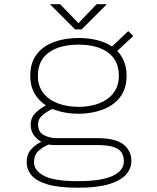

<svg xmlns="http://www.w3.org/2000/svg" viewBox="-20 -694 750 920"><path d="M356.5 -149Q322.5 -149 290.8 -154.8Q259 -160.5 231.5 -172Q206.5 -161 184.5 -143Q162.5 -125 162.5 -97.5Q162.5 -61 190.5 -46.5Q218.5 -32 251.5 -32H447.5Q533 -32 571.2 -2Q609.5 28 609.5 77.5Q609.5 113.5 583.8 142.5Q558 171.5 502 188.5Q446 205.5 353.5 205.5Q261.5 205.5 207.8 189.5Q154 173.5 131 146Q108 118.5 108 83Q108 43.5 130.5 20.2Q153 -3 178 -14.5Q155.5 -27 141.2 -47.8Q127 -68.5 127 -96Q127 -131 150.8 -153.5Q174.5 -176 200 -189Q166 -211 145.5 -246.2Q125 -281.5 125 -331Q125 -394 156 -434Q187 -474 239.5 -493Q292 -512 356.5 -512Q403.5 -512 444.5 -502Q485.5 -492 516.5 -471L594.5 -545L618.5 -521.5L542 -450Q563 -428 574.8 -398.5Q586.5 -369 586.5 -331Q586.5 -267.5 554.5 -227.2Q522.5 -187 470 -168Q417.5 -149 356.5 -149ZM356.5 -182Q411 -182 454.8 -198.8Q498.5 -215.5 524 -248.8Q549.5 -282 549.5 -331Q549.5 -404 498 -442Q446.5 -480 356.5 -480Q265 -480 213.2 -442Q161.5 -404 161.5 -331Q161.5 -282 187.2 -248.8Q213 -215.5 257.2 -198.8Q301.5 -182 356.5 -182ZM143 84Q143 123 190.8 148.5Q238.5 174 353.5 174Q465 174 519.2 149Q573.5 124 573.5 79Q573.5 55 563 37.5Q552.5 20 524.2 10.5Q496 1 442.5 1H239Q226.5 1 214.5 -1.5Q187.5 8.5 165.2 28.2Q143 48 143 84ZM492 -674 371 -553H340L219 -674H268L356 -583L443 -674Z"/></svg>

Font: League Mono Thin
Style: Regular
Weight: 100
Width: 6
Designer: Tyler Finck
Foundry: The League of Moveable Type / Tyler Finck
Version: Version 2.300;RELEASE